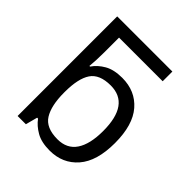

<svg xmlns="http://www.w3.org/2000/svg" viewBox="-210 -893 1036 1036"><g transform="rotate(45 307.5 -375.0)"><path d="M339 10Q276 10 236 -13Q196 -36 173 -68H166L148 0H85V-760H506V-686H173V-575Q173 -541 171.5 -511.5Q170 -482 168 -465H173Q196 -499 236 -522Q276 -545 339 -545Q439 -545 499.5 -475.5Q560 -406 560 -268Q560 -130 499 -60Q438 10 339 10ZM326 -63Q398 -63 433.5 -116Q469 -169 469 -269Q469 -472 324 -472Q239 -472 206 -423Q173 -374 173 -271V-267Q173 -168 205.5 -115.5Q238 -63 326 -63Z"/></g></svg>

Font: TSCustom
Style: Regular
Weight: 400
Designer: Monotype Design Team
Foundry: Monotype Imaging Inc.
Version: Version 2.004; ttfautohint (v1.8.3) -l 8 -r 50 -G 200 -x 14 